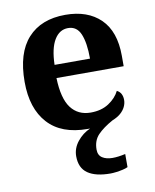

<svg xmlns="http://www.w3.org/2000/svg" viewBox="-87 -616 746 923"><g transform="rotate(-10 285.5 -154.5)"><path d="M378 240Q305 240 267 213.5Q229 187 229 130Q229 91 255 58.5Q281 26 318 10Q315 10 312 10Q309 10 306 10Q179 10 113 -62.5Q47 -135 47 -265Q47 -406 112 -477.5Q177 -549 295 -549Q404 -549 466.5 -488Q529 -427 529 -308V-257H201Q204 -157 238.5 -111Q273 -65 335 -65Q387 -65 423 -88.5Q459 -112 476 -146Q490 -139 496.5 -126.5Q503 -114 503 -97Q503 -80 495 -63.5Q487 -47 471.5 -33.5Q456 -20 431 -10Q384 16 357.5 43.5Q331 71 331 115Q331 143 350.5 155.5Q370 168 400 168Q414 168 429.5 166Q445 164 463 160V224Q453 229 437 232.5Q421 236 405 238Q389 240 378 240ZM376 -321Q376 -398 358 -441Q340 -484 297 -484Q255 -484 230 -442.5Q205 -401 203 -321Z"/></g></svg>

Font: Noto Serif Gujarati
Style: Regular
Weight: 400
Designer: Universal Thirst, Indian Type Foundry and the Monotype Design Team
Foundry: Monotype Imaging Inc.
Version: Version 2.102